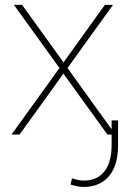

<svg xmlns="http://www.w3.org/2000/svg" viewBox="-20 -548 518 782"><path d="M321.8 187.5Q376 187.5 405.3 149.9Q434.6 112.3 434.6 43.5V0H417.5L238.3 -248L59.6 0H26.9L222.2 -271L36.6 -528.3H69.8L238.8 -293.9L407.2 -528.3H440.4L254.9 -271L434.6 -21.5V-57.6H460.9V43.5Q460.9 125 424.3 168.9Q387.7 212.9 321.8 213.4Q297.4 213.4 267.1 203.6L273.4 178.2Q299.8 187.5 321.8 187.5Z"/></svg>

Font: Roboto-Thin
Style: Regular
Weight: 250
Designer: Google
Version: Version 1.100141; 2013; ttfautohint (v0.94.14-c901) -l 8 -r 